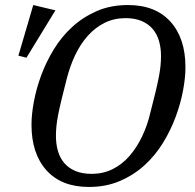

<svg xmlns="http://www.w3.org/2000/svg" viewBox="-20 -730 773 762"><path d="M344 -40Q389 -40 426.5 -58.5Q464 -77 493 -110Q522 -143 543.5 -187.5Q565 -232 577 -284Q589 -330 597 -363.5Q605 -397 610 -422.5Q615 -448 617 -468Q619 -488 619 -508Q619 -540 611 -567.5Q603 -595 586 -615Q569 -635 542.5 -646.5Q516 -658 478 -658Q433 -658 395.5 -639.5Q358 -621 328.5 -588Q299 -555 278 -510.5Q257 -466 244 -414Q232 -367 224 -334Q216 -301 211 -275.5Q206 -250 204 -230Q202 -210 202 -190Q202 -158 210 -130.5Q218 -103 235 -83Q252 -63 279 -51.5Q306 -40 344 -40ZM333 12Q224 12 164.5 -54Q105 -120 105 -235Q105 -276 114.5 -327Q124 -378 143.5 -431Q163 -484 193.5 -534Q224 -584 266.5 -623Q309 -662 364 -686Q419 -710 488 -710Q597 -710 656.5 -644Q716 -578 716 -463Q716 -422 706.5 -371Q697 -320 677.5 -267Q658 -214 627.5 -164Q597 -114 554.5 -75Q512 -36 456.5 -12Q401 12 333 12ZM112 -710 200 -689 85 -501 53 -509Z"/></svg>

Font: IBM Plex Serif Text
Style: Italic
Weight: 450
Italic angle: -14°
Designer: Mike Abbink, Paul van der Laan, Pieter van Rosmalen
Foundry: Bold Monday
Version: Version 3.001